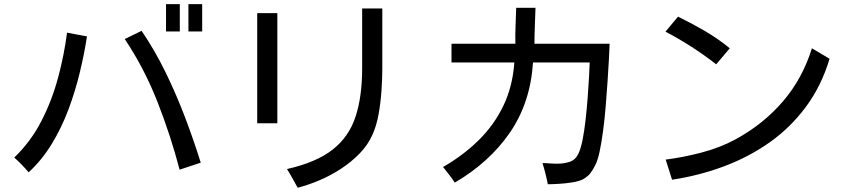

<svg xmlns="http://www.w3.org/2000/svg" viewBox="-20 -838 4040 913"><path d="M769.5 -688.5V-818.4H835V-688.5ZM876 -688.5V-818.4H941.4V-688.5ZM834 -31.2Q792 -192.4 729 -353Q666 -513.7 573.2 -652.3L653.3 -691.4Q715.8 -599.6 767.1 -494.6Q818.4 -389.6 859.9 -280.3Q901.4 -170.9 934.6 -64.5ZM116.2 -18.6Q100.6 -37.1 83.5 -54.7Q66.4 -72.3 47.9 -88.9Q127 -165 177.2 -263.2Q227.5 -361.3 256.3 -469.2Q285.2 -577.1 298.8 -682.6L393.6 -665Q380.9 -582 359.4 -493.2Q337.9 -404.3 305.7 -317.9Q273.4 -231.4 226.6 -154.3Q179.7 -77.1 116.2 -18.6Z M1395.5 54.7Q1382.8 32.2 1370.6 9.8Q1358.4 -12.7 1344.7 -34.2Q1483.4 -65.4 1561 -126Q1638.7 -186.5 1670.4 -282.2Q1702.1 -377.9 1702.1 -513.7V-797.9H1797.9V-507.8Q1797.9 -461.9 1793.9 -405.8Q1790 -349.6 1780.3 -294.9Q1770.5 -240.2 1751 -197.3Q1729.5 -148.4 1689.9 -107.9Q1650.4 -67.4 1601.1 -35.2Q1551.8 -2.9 1498.5 19.5Q1445.3 42 1395.5 54.7ZM1203.1 -252V-775.4H1298.8V-252Z M2585 38.1Q2580.1 12.7 2573.7 -12.7Q2567.4 -38.1 2559.6 -62.5Q2576.2 -62.5 2593.8 -61Q2611.3 -59.6 2629.9 -59.6Q2661.1 -59.6 2688.5 -68.4Q2715.8 -77.1 2730.5 -107.4Q2742.2 -131.8 2750.5 -174.3Q2758.8 -216.8 2764.6 -268.6Q2770.5 -320.3 2774.4 -372.6Q2778.3 -424.8 2780.8 -469.2Q2783.2 -513.7 2784.2 -541H2514.6Q2502 -348.6 2404.3 -207Q2306.6 -65.4 2142.6 30.3Q2129.9 10.7 2115.7 -7.3Q2101.6 -25.4 2086.9 -43.9Q2183.6 -99.6 2256.8 -171.9Q2330.1 -244.1 2374 -335.9Q2418 -427.7 2425.8 -541H2127V-629.9H2430.7Q2429.7 -672.9 2431.6 -715.8Q2433.6 -758.8 2434.6 -800.8H2526.4Q2525.4 -758.8 2523.4 -716.8Q2521.5 -674.8 2521.5 -632.8V-629.9H2878.9Q2877.9 -602.5 2875.5 -555.7Q2873 -508.8 2869.1 -451.7Q2865.2 -394.5 2860.4 -334.5Q2855.5 -274.4 2848.1 -218.3Q2840.8 -162.1 2831.5 -118.2Q2822.3 -74.2 2809.6 -50.8Q2798.8 -29.3 2787.1 -14.2Q2775.4 1 2753.9 13.7Q2736.3 23.4 2704.1 28.8Q2671.9 34.2 2638.7 36.1Q2605.5 38.1 2585 38.1Z M3385.7 -532.2Q3329.1 -576.2 3268.6 -615.2Q3208 -654.3 3144.5 -687.5L3204.1 -758.8Q3268.6 -727.5 3331.5 -690.9Q3394.5 -654.3 3450.2 -608.4ZM3175.8 16.6 3145.5 -79.1Q3229.5 -89.8 3316.9 -112.8Q3404.3 -135.7 3478.5 -175.8Q3610.4 -248 3703.1 -356Q3795.9 -463.9 3840.8 -608.4L3924.8 -558.6Q3885.7 -428.7 3812 -329.6Q3738.3 -230.5 3639.2 -160.6Q3540 -90.8 3422.4 -46.9Q3304.7 -2.9 3175.8 16.6Z"/></svg>

Font: Kosugi
Style: Regular
Weight: 400
Version: Version 4.002